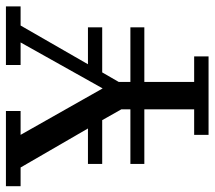

<svg xmlns="http://www.w3.org/2000/svg" viewBox="-64 -650 707 632"><g transform="rotate(-90 289.0 -333.5)"><path d="M161.6 0V-47.4H245.6V-211.4H65.9V-257.3H245.6V-287.1L210 -350.1H65.9V-397H182.6L54.2 -618.7H-7.3V-667H240.2V-618.7H161.6L314.5 -348.6L465.8 -618.7H391.6V-667H584.5V-618.7H521.5L394 -397H515.6V-350.1H367.2L335.9 -295.9V-257.3H515.6V-211.4H335.9V-47.4H419.9V0Z"/></g></svg>

Font: KhunPaOh
Style: Regular
Weight: 400
Designer: Khon Soe Zaw Thu
Version: Version 1.00 July 11, 2016, initial release